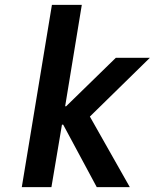

<svg xmlns="http://www.w3.org/2000/svg" viewBox="-20 -764 632 784"><path d="M192 -744H314L246 -330H250L453 -528H592L347 -288L510 0H375L238 -255H233L190 0H69Z"/></svg>

Font: Be Vietnam SemiBold
Style: Italic
Weight: 600
Italic angle: -9.556°
Designer: Gabriel Lam
Foundry: TypeRant
Version: Version 3.000